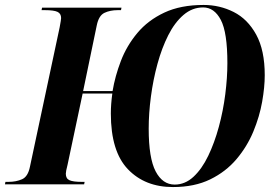

<svg xmlns="http://www.w3.org/2000/svg" viewBox="-43 -745 1119 776"><path d="M656 11Q543 11 474 -61Q405 -133 405 -286Q405 -324 411 -367H291L230 -79Q223 -52 223 -43Q223 -23 238 -16.5Q253 -10 286 -10H299L297 0H-23L-21 -10H-8Q22 -10 46 -20.5Q70 -31 78 -71L198 -634Q201 -650 202.5 -659.5Q204 -669 204 -672Q204 -690 189.5 -697Q175 -704 138 -704H125L127 -714H448L446 -704H433Q402 -704 379 -693Q356 -682 348 -642L293 -377H412Q422 -437 445.5 -498.5Q469 -560 512 -611.5Q555 -663 621 -694Q687 -725 780 -725Q845 -725 901.5 -696.5Q958 -668 992.5 -605Q1027 -542 1027 -441Q1027 -393 1016.5 -333.5Q1006 -274 981 -213.5Q956 -153 913 -102Q870 -51 806.5 -20Q743 11 656 11ZM663 1Q705 1 739 -30.5Q773 -62 798.5 -115Q824 -168 841.5 -232.5Q859 -297 867.5 -364Q876 -431 876 -490Q876 -614 849.5 -664.5Q823 -715 778 -715Q734 -715 698.5 -684.5Q663 -654 637 -602.5Q611 -551 593.5 -487Q576 -423 567 -355Q558 -287 558 -225Q558 -106 586 -52.5Q614 1 663 1Z"/></svg>

Font: Noto Serif Display SemiCondensed
Style: Bold Italic
Weight: 700
Width: 4
Italic angle: -12°
Designer: Monotype Design Team
Foundry: Monotype Imaging Inc.
Version: Version 2.009